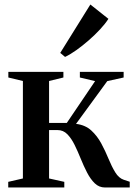

<svg xmlns="http://www.w3.org/2000/svg" viewBox="-20 -831 600 851"><path d="M16.5 0V-25L81.5 -40V-472L17 -487.5V-512.5H261V-487.5L197.5 -472V-286H276L401.5 -471.5L334 -487.5V-512.5H528V-487.5L455.5 -471.5L317 -282Q358 -277 384.5 -252.8Q411 -228.5 429 -195Q447 -161.5 461 -127.2Q475 -93 490.8 -67.2Q506.5 -41.5 529 -34L555 -25.5V0H445.5Q419 0 400 -18.5Q381 -37 366 -66Q351 -95 338 -127.2Q325 -159.5 310.8 -188.5Q296.5 -217.5 278.5 -236Q260.5 -254.5 235 -254.5H197.5V-40L265 -25V0ZM268 -579 247 -596.5 380.5 -811 460.5 -747.5Q446.5 -725.5 423.5 -700.8Q400.5 -676 373.2 -652.2Q346 -628.5 319 -609.2Q292 -590 269 -579Z"/></svg>

Font: Merriweather 120pt SemiBold
Style: Regular
Weight: 600
Version: Version 2.100